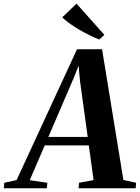

<svg xmlns="http://www.w3.org/2000/svg" viewBox="-98 -1010 750 1030"><path d="M-77.5 0 -75 -29.5 -9 -44 315 -745.5 449.5 -746 564 -44.5 632 -29.5 630 0H323.5L326 -29.5L404 -44L378.5 -230H142L61.5 -43.5L156 -29.5L153 0ZM161.5 -275.5H372.5L331.5 -573.5L323.5 -657.5L297 -590.5ZM434.5 -798Q411 -807 384 -820.2Q357 -833.5 329.8 -849.2Q302.5 -865 278 -882.5Q253.5 -900 235.5 -916.5L312.5 -990.5L462 -823Z"/></svg>

Font: Merriweather 96pt
Style: Bold Italic
Weight: 700
Italic angle: -7.8°
Version: Version 2.101